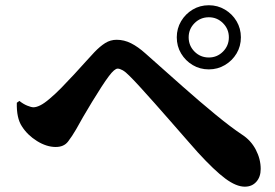

<svg xmlns="http://www.w3.org/2000/svg" viewBox="-20 -741 1040 725"><path d="M768.6 -479Q734.9 -479 707.5 -495.4Q680.2 -511.7 663.8 -539.1Q647.5 -566.4 647.5 -600.1Q647.5 -633.3 663.8 -660.9Q680.2 -688.5 707.5 -704.8Q734.9 -721.2 768.6 -721.2Q801.8 -721.2 829.3 -704.8Q856.9 -688.5 873.3 -660.9Q889.6 -633.3 889.6 -600.1Q889.6 -566.4 873.3 -539.1Q856.9 -511.7 829.3 -495.4Q801.8 -479 768.6 -479ZM768.6 -675.8Q736.8 -675.8 714.6 -653.6Q692.4 -631.3 692.4 -600.1Q692.4 -568.4 714.6 -546.1Q736.8 -523.9 768.6 -523.9Q799.8 -523.9 822 -546.1Q844.2 -568.4 844.2 -600.1Q844.2 -631.3 822 -653.6Q799.8 -675.8 768.6 -675.8ZM62.5 -264.2Q42 -295.4 43.5 -353L53.2 -359.9Q67.9 -348.1 83 -342Q98.1 -335.9 106.4 -335.9Q117.2 -335.9 132.1 -343.3Q147 -350.6 167.5 -368.2Q187.5 -384.8 212.2 -409.9Q236.8 -435.1 261.5 -461.9Q286.1 -488.8 306.2 -511Q326.2 -533.2 336.4 -543.9Q357.4 -565.9 377.2 -578.4Q397 -590.8 420.4 -590.8Q448.7 -590.8 474.9 -577.6Q501 -564.5 529.3 -539.1Q601.1 -475.1 668.5 -415.5Q735.8 -356 793.5 -308.6Q851.1 -261.2 893.6 -232.9Q927.2 -211.4 945.8 -176Q964.4 -140.6 964.4 -103Q964.4 -73.2 948 -54.7Q931.6 -36.1 904.3 -36.1Q872.1 -36.1 830.8 -66.7Q789.6 -97.2 726.6 -166Q709 -186 682.1 -216.6Q655.3 -247.1 624.5 -282.5Q593.8 -317.9 563.5 -351.8Q533.2 -385.7 508.3 -413.1Q483.4 -440.4 469.2 -454.1Q454.6 -469.2 443.4 -475.6Q432.1 -481.9 424.3 -481.9Q412.6 -481.9 391.6 -454.1Q379.4 -438 362.5 -411.9Q345.7 -385.7 327.6 -356.2Q309.6 -326.7 293.7 -299.3Q277.8 -272 267.6 -252.9Q252.4 -226.6 236.8 -206.3Q221.2 -186 190.4 -186Q155.8 -186 119.6 -208.5Q83.5 -231 62.5 -264.2Z"/></svg>

Font: Source Han Serif JP Heavy
Style: Regular
Weight: 900
Designer: Ryoko NISHIZUKA  (kana & ideographs); Frank Grießhammer (Latin, Greek & Cyrillic); Wenlong ZHANG  (bopomofo); Sandoll Co
Foundry: Adobe Systems Incorporated
Version: Version 1.001;PS 1.001;hotconv 16.6.54;makeotf.lib2.5.65590